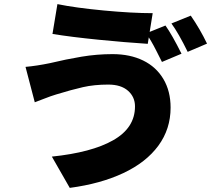

<svg xmlns="http://www.w3.org/2000/svg" viewBox="-20 -841 1040 933"><path d="M506 -430Q438 -430 383 -417.5Q328 -405 253 -382Q229 -375 193.5 -361Q158 -347 149 -344L104 -516Q159 -521 222 -534Q301 -553 376 -565.5Q451 -578 527 -578Q612 -578 675.5 -547Q739 -516 774 -457Q809 -398 809 -318Q809 -214 749.5 -133Q690 -52 579.5 0Q469 52 319 72L232 -80Q425 -100 529 -159Q636 -219 636 -324Q636 -370 602 -400Q568 -430 506 -430ZM722 -777 698 -628Q589 -635 458.5 -648Q328 -661 235 -676L259 -821Q347 -803 484.5 -790Q622 -777 722 -777ZM862 -580 767 -540Q763 -548 738.5 -596.5Q714 -645 690 -679L784 -717Q816 -672 862 -580ZM986 -629 892 -589Q848 -679 813 -727L907 -765Q952 -700 986 -629Z"/></svg>

Font: Merged Yaku Han JP Black
Style: Regular
Weight: 900
Designer: Ryoko NISHIZUKA 西塚涼子 (kana, bopomofo & ideographs); Paul D. Hunt (Latin, Greek & Cyrillic); Sandoll Communications 산돌커뮤니
Foundry: Adobe
Version: Version 2.004